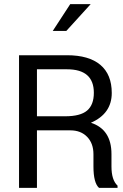

<svg xmlns="http://www.w3.org/2000/svg" viewBox="-20 -906 594 926"><path d="M319.3 -277.3H158.2V0H71.8V-639.6H303.2Q408.7 -639.6 463.9 -593.3Q519 -546.9 519 -457.5Q519 -357.9 418.5 -314Q517.6 -281.7 517.6 -163.1V-103Q517.6 -37.6 546.9 -10.7V0H457.5Q430.7 -23.9 430.7 -103.5V-162.1Q430.7 -214.4 400.4 -245.8Q370.1 -277.3 319.3 -277.3ZM158.2 -571.8V-345.2H294.4Q367.7 -345.2 400.1 -372.8Q432.6 -400.4 432.6 -458.5Q432.6 -571.8 303.2 -571.8ZM234.4 -756.8 318.8 -886.2H417.5L299.8 -756.8Z"/></svg>

Font: Yantramanav
Style: Regular
Weight: 400
Version: Version 1.001;PS 1.0;hotconv 1.0.72;makeotf.lib2.5.5900; ttf